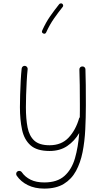

<svg xmlns="http://www.w3.org/2000/svg" viewBox="-20 -879 615 1129"><path d="M127 -491.7Q133.8 -491.2 138.7 -485.1Q143.6 -479 142.6 -472.2Q139.2 -441.4 137 -400.6Q134.8 -359.9 133.5 -319.3Q132.3 -278.8 132.3 -248.5Q132.3 -180.2 142.1 -129.9Q151.9 -79.6 181.6 -52.2Q211.4 -24.9 271.5 -24.9Q341.3 -24.9 383.3 -69.6Q425.3 -114.3 445.3 -183.6Q446.8 -187.5 449.2 -189.9Q449.7 -209 449.7 -228Q449.7 -247.1 449.7 -266.6Q449.7 -323.7 449 -379.2Q448.2 -434.6 446.8 -469.7Q446.3 -477.5 451.4 -482.9Q456.5 -488.3 463.9 -488.3Q471.7 -488.8 477.1 -483.6Q482.4 -478.5 482.4 -471.2Q483.9 -435.5 484.4 -380.1Q484.9 -324.7 484.9 -260.7Q484.9 -189 481.4 -118.2Q478 -47.4 465.6 15.4Q453.1 78.1 426.8 126.5Q400.4 174.8 355.2 202.4Q310.1 230 240.2 230Q185.1 230 143.8 209.7Q102.5 189.5 78.1 153.8Q74.2 147.5 75.4 140.1Q76.7 132.8 82.5 128.9Q88.9 125 96.4 126.2Q104 127.4 107.9 133.3Q127.4 161.6 160.2 177.7Q192.9 193.8 240.2 193.8Q316.4 193.8 359.1 155.5Q401.9 117.2 420.9 51.3Q439.9 -14.6 445.8 -96.7Q418.5 -49.8 375.5 -20.5Q332.5 8.8 271.5 8.8Q196.8 8.8 159.4 -24.7Q122.1 -58.1 109.6 -116.5Q97.2 -174.8 97.2 -248.5Q97.2 -280.3 98.4 -321.5Q99.6 -362.8 101.8 -404.1Q104 -445.3 107.4 -476.1Q108.4 -483.4 114 -488Q119.6 -492.7 127 -491.7ZM346.7 -856.4Q350.6 -853 351.3 -847.7Q352.1 -842.3 348.6 -838.4Q321.3 -804.2 296.9 -769.3Q272.5 -734.4 251.5 -688.5Q246.1 -677.2 234.4 -682.1Q223.1 -687.5 228 -699.2Q249.5 -747.1 275.1 -783.7Q300.8 -820.3 328.1 -854.5Q331.5 -858.4 337.2 -859.1Q342.8 -859.9 346.7 -856.4Z"/></svg>

Font: Mikhak-DS1-FD ExtraLight
Style: Regular
Weight: 200
Designer: Amin Abedi
Version: Version 3.2